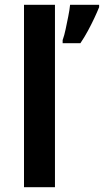

<svg xmlns="http://www.w3.org/2000/svg" viewBox="-20 -780 433 800"><path d="M209 0H80V-760H209ZM393 -750Q385 -730 373 -704.5Q361 -679 346.5 -652Q332 -625 315 -600H241V-613Q248 -632 253.5 -658.5Q259 -685 264.5 -712Q270 -739 272 -760H393Z"/></svg>

Font: Noto Sans Javanese SemiBold
Style: Regular
Weight: 600
Version: Version 2.004